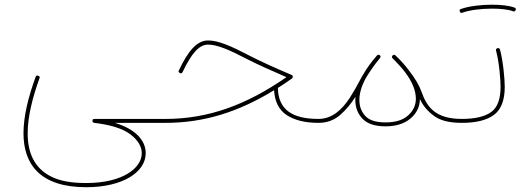

<svg xmlns="http://www.w3.org/2000/svg" viewBox="-20 -532 2242 810"><path d="M79.1 30.3C79.1 160.6 148.9 257.8 343.3 257.8C501 257.8 594.7 192.4 594.7 114.3C594.7 59.6 550.8 12.2 464.4 -13.7H678.7C684.1 -13.7 687 -16.6 687 -22C687 -27.3 684.1 -30.3 678.7 -30.3H378.4C373 -30.3 370.1 -27.8 370.1 -22.9V-21.5C370.6 -17.1 373 -14.2 377.4 -13.7C448.2 -5.4 499.5 11.2 531.2 35.6C562.5 60.1 578.1 86.4 578.1 114.3C578.1 176.3 499 240.2 343.3 240.2C281.2 240.2 232.4 231.4 196.8 213.4C124.5 177.7 96.7 112.3 96.7 30.3C96.7 -38.6 116.7 -119.1 146.5 -201.7C147 -203.1 147.5 -204.1 147.5 -205.6C147.5 -209 145.5 -210.9 141.1 -212.4C139.6 -212.9 138.2 -213.4 137.2 -213.4C133.8 -213.4 131.8 -211.4 130.4 -207.5C99.6 -124 79.1 -41.5 79.1 30.3Z M857.9 -361.3C810.5 -361.3 773.4 -316.9 734.9 -235.4C733.9 -233.9 733.4 -232.4 733.4 -231C733.4 -228 735.4 -225.6 738.8 -224.1C740.2 -223.1 741.7 -222.7 743.2 -222.7C746.6 -222.7 749 -224.6 750.5 -228.5C789.1 -309.1 820.8 -343.8 857.9 -343.8C895 -343.8 945.8 -322.8 1023.4 -282.2C1068.8 -258.8 1122.6 -235.4 1188.5 -206.5C1019 -88.9 857.9 -30.3 678.7 -30.3C672.9 -30.3 669.9 -27.3 669.9 -22C669.9 -16.6 672.9 -13.7 678.7 -13.7C840.8 -13.7 986.3 -59.6 1136.2 -151.4C1139.2 -102.5 1157.2 -67.4 1190.4 -45.9C1223.6 -24.4 1268.1 -13.7 1323.2 -13.7H1323.7C1329.1 -13.7 1332 -16.6 1332 -22C1332 -27.3 1329.1 -30.3 1323.7 -30.3H1323.2C1215.3 -30.3 1153.8 -67.9 1152.3 -161.1C1171.9 -173.3 1191.4 -186.5 1211.4 -200.7C1213.9 -202.6 1215.3 -205.1 1215.3 -208C1215.3 -211.9 1213.9 -214.4 1210.4 -215.8C1137.7 -246.6 1079.6 -272.9 1031.2 -297.9C953.6 -338.4 900.9 -361.3 857.9 -361.3Z M1315.4 -22C1315.4 -16.6 1318.4 -13.7 1323.7 -13.7C1359.4 -13.7 1389.6 -24.9 1415 -46.9C1439.9 -68.8 1461.4 -94.7 1479.5 -123.5C1479 -119.1 1479 -114.7 1479 -110.4C1479 -78.1 1489.3 -51.8 1509.8 -30.8C1529.8 -9.8 1562 1 1606.4 1C1650.9 1 1686 -10.3 1711.9 -32.2C1737.8 -54.2 1751 -81.5 1751.5 -114.3C1764.2 -86.4 1783.7 -63 1810.5 -43.5C1836.9 -23.4 1876 -13.7 1928.2 -13.7H1928.7C1934.1 -13.7 1937 -16.6 1937 -22C1937 -27.3 1934.1 -30.3 1928.7 -30.3H1928.2C1819.3 -30.3 1781.7 -78.6 1759.3 -142.1C1749 -171.4 1731 -202.1 1705.6 -234.4C1689.9 -255.4 1670.9 -276.9 1648.4 -298.3C1647 -299.8 1645.5 -300.3 1643.6 -300.8H1642.6C1640.1 -300.8 1638.2 -299.8 1636.7 -298.3L1636.2 -297.9C1634.3 -295.9 1633.3 -293.9 1633.3 -292C1633.3 -290 1634.3 -288.1 1636.7 -285.6L1643.6 -278.8C1661.1 -260.7 1676.3 -244.1 1688.5 -228C1719.2 -187.5 1734.4 -149.9 1734.4 -115.2C1734.4 -88.4 1723.6 -64.9 1702.1 -45.4C1680.2 -25.4 1648.4 -15.6 1606.4 -15.6C1565.9 -15.6 1537.1 -24.9 1521 -43C1504.4 -61 1496.1 -83.5 1496.1 -110.4C1496.1 -136.2 1503.9 -165 1520 -196.8C1537.6 -228 1563.5 -263.7 1583 -287.1C1584.5 -289.6 1585.4 -291.5 1585.4 -293C1585.4 -295.4 1584.5 -297.4 1582.5 -298.8C1581.1 -300.3 1579.1 -300.8 1576.7 -300.8C1574.2 -300.8 1571.8 -299.8 1570.3 -297.9C1546.4 -270.5 1527.3 -244.1 1513.2 -219.2C1507.8 -210.9 1503.4 -202.6 1499.5 -195.3C1486.3 -169.9 1471.7 -144.5 1455.6 -119.1C1422.4 -68.4 1380.4 -30.3 1323.7 -30.3C1318.4 -30.3 1315.4 -27.3 1315.4 -22Z M1920.4 -22C1920.4 -16.6 1923.3 -13.7 1928.7 -13.7C1988.8 -13.7 2034.2 -24.9 2064.5 -47.9C2094.2 -70.3 2109.4 -109.4 2109.4 -165.5C2109.4 -199.2 2102.5 -273.9 2089.4 -322.8C2087.9 -327.1 2085.4 -329.1 2082 -329.1C2081.1 -329.1 2080.1 -329.1 2078.6 -328.6C2074.2 -327.1 2072.3 -324.7 2072.3 -321.3C2072.3 -320.3 2072.3 -319.3 2072.8 -317.9C2085.9 -270 2091.8 -196.8 2091.8 -165.5C2091.8 -113.8 2078.6 -78.1 2051.8 -59.1C2024.9 -40 1983.9 -30.3 1928.7 -30.3C1923.3 -30.3 1920.4 -27.3 1920.4 -22ZM1919.9 -483.4C1921.4 -479.5 1923.8 -477.5 1926.8 -477.5C1928.2 -477.5 1929.2 -478 1930.7 -478.5C1961.4 -489.7 2010.7 -495.6 2056.2 -495.6C2092.8 -495.6 2126.5 -491.7 2144.5 -484.4C2145.5 -483.9 2146.5 -483.4 2147.5 -483.4C2149.9 -483.4 2153.8 -485.8 2155.3 -489.3C2155.8 -490.7 2156.2 -492.2 2156.2 -493.2C2156.2 -496.6 2154.3 -498.5 2150.4 -500C2128.4 -508.3 2093.3 -512.2 2056.2 -512.2C2009.8 -512.2 1958.5 -506.3 1924.8 -494.1C1920.9 -493.2 1918.9 -491.2 1918.9 -487.8C1918.9 -486.3 1919.4 -484.9 1919.9 -483.4Z"/></svg>

Font: Mikhak Thin
Style: Regular
Weight: 100
Designer: Amin Abedi
Version: Version 3.2